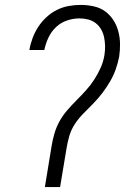

<svg xmlns="http://www.w3.org/2000/svg" viewBox="-20 -763 540 783"><path d="M163 0 190 -165Q194 -191 201.5 -217Q209 -243 222 -267Q235 -291 253.5 -312.5Q272 -334 292 -354Q312 -374 331 -395Q350 -416 365 -439.5Q380 -463 391 -488Q402 -513 406 -539Q409 -558 408.5 -576Q408 -594 404.5 -611Q401 -628 392.5 -643Q384 -658 370.5 -668.5Q357 -679 339.5 -683.5Q322 -688 304 -688Q279 -688 253.5 -679.5Q228 -671 208.5 -652.5Q189 -634 177.5 -609.5Q166 -585 161 -560V-559H100V-560Q104 -584 113 -608Q122 -632 136 -653.5Q150 -675 169.5 -693Q189 -711 212 -722.5Q235 -734 260 -738.5Q285 -743 309 -743Q335 -743 361 -737.5Q387 -732 407 -718Q427 -704 441 -683Q455 -662 462 -637Q469 -612 469.5 -585.5Q470 -559 466 -532Q461 -506 452 -480.5Q443 -455 429 -431Q415 -407 398 -384.5Q381 -362 361 -341.5Q341 -321 321 -301Q301 -281 285.5 -257.5Q270 -234 262.5 -208Q255 -182 251 -156L225 0Z"/></svg>

Font: Iosevka Light
Style: Italic
Weight: 300
Italic angle: -9°
Monospace: yes
Designer: Belleve Invis
Foundry: Belleve Invis
Version: Version 32.5.0; ttfautohint (v1.8.4)